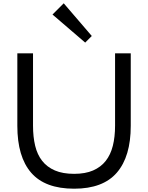

<svg xmlns="http://www.w3.org/2000/svg" viewBox="-20 -1133 897 1163"><path d="M536 -915 496 -875 298 -1045 366 -1113ZM772 -371Q772 -185 688 -87.5Q604 10 429 10Q253 10 169 -86.5Q85 -183 85 -371V-810H180V-372Q180 -304 193 -250Q206 -196 235.5 -158.5Q265 -121 312.5 -100.5Q360 -80 429 -80Q497 -80 544 -100.5Q591 -121 620.5 -158.5Q650 -196 663.5 -250Q677 -304 677 -372V-810H772Z"/></svg>

Font: TypoPRO Sinkin Sans
Style: 400 Regular
Weight: 400
Designer: Keith Bates
Foundry: K-Type
Version: Sinkin Sans (version 1.0)  by Keith Bates   •   © 2014   www